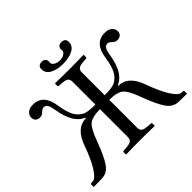

<svg xmlns="http://www.w3.org/2000/svg" viewBox="-188 -1021 1238 1238"><g transform="rotate(-45 431.5 -402.0)"><path d="M484.9 -763.2Q484.9 -766.1 484.4 -770.5Q483.9 -774.9 483.9 -775.9Q483.9 -788.1 492.4 -797.1Q501 -806.2 517.1 -806.2Q554.2 -806.2 554.2 -772.9Q554.2 -735.8 518.1 -717Q481.9 -698.2 429 -698.2Q376 -698.2 340.1 -717Q304.2 -735.8 304.2 -772.9Q304.2 -806.2 340.8 -806.2Q356.9 -806.2 365.5 -797.1Q374 -788.1 374 -775.9Q374 -774.9 373.5 -770.5Q373 -766.1 373 -763.2Q373 -750 388.9 -739.5Q404.8 -729 429 -729Q453.1 -729 469 -739.5Q484.9 -750 484.9 -763.2ZM5.9 0V-19Q5.9 -26.9 13.2 -26.9L27.8 -27.8Q52.7 -29.8 86.4 -83Q120.1 -136.2 154.8 -233.9Q196.8 -346.7 284.2 -347.2V-352.1Q204.1 -382.8 181.2 -527.8Q178.2 -546.9 175 -557.9Q171.9 -568.8 163.3 -579.3Q154.8 -589.8 142.1 -589.8Q127 -589.8 111.8 -574.2Q97.7 -559.1 78.1 -559.1Q61 -559.1 49.1 -569.1Q37.1 -579.1 37.1 -599.1Q37.1 -619.1 53.5 -635Q69.8 -650.9 104 -650.9Q196.8 -650.9 213.9 -533.2Q221.7 -479 237.8 -440.9Q253.9 -402.8 291 -380.9Q314.9 -365.7 389.2 -366.2V-574.2Q389.2 -596.2 377.2 -605Q365.2 -613.8 335 -616.2L309.1 -618.2Q301.3 -618.2 300.8 -626V-645L303.2 -647Q403.3 -645 431.2 -645Q463.4 -645 561 -647L563 -645V-626Q563 -618.2 555.2 -618.2L528.8 -616.2Q499 -614.3 486.6 -604.7Q474.1 -595.2 474.1 -574.2V-366.2Q548.3 -366.2 571.8 -380.9Q608.9 -402.8 625 -440.9Q641.1 -479 648.9 -533.2Q666 -651.4 758.8 -650.9Q793 -650.9 809.6 -635Q826.2 -619.1 826.2 -599.1Q826.2 -579.1 814 -569.1Q801.8 -559.1 785.2 -559.1Q764.2 -559.1 751 -574.2Q735.8 -590.3 721.2 -589.8Q708 -589.8 699.5 -579.3Q690.9 -568.8 688 -557.9Q685.1 -546.9 682.1 -527.8Q659.2 -382.8 579.1 -352.1V-347.2Q666 -347.2 708 -233.9Q743.2 -135.7 776.6 -82.8Q810.1 -29.8 835 -27.8L850.1 -26.9Q856.9 -26.9 856.9 -19V0L856 2L782.2 1Q732.4 0 701.2 -45.4Q669.9 -90.8 632.8 -190.9Q604 -272 575.9 -298.1Q547.9 -324.2 474.1 -324.2V-70.8Q474.1 -48.8 486.1 -39.8Q498 -30.8 528.8 -28.8L555.2 -26.9Q563 -26.9 563 -19V0L561 2Q513.2 0 432.1 0Q352.1 0 303.2 2L300.8 0V-19Q300.8 -26.9 308.1 -26.9L335 -28.8Q365.7 -30.8 377.4 -40.3Q389.2 -49.8 389.2 -70.8V-324.2Q314.9 -324.2 286.9 -298.1Q258.8 -272 230 -190.9Q192.9 -90.8 161.9 -45.4Q130.9 0 81.1 1L5.9 2Z"/></g></svg>

Font: Linux Libertine Capitals
Style: Small Caps
Weight: 400
Designer: Philipp H. Poll
Foundry: Philipp H. Poll
Version: Version 5.1.3